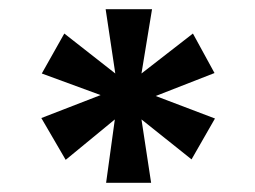

<svg xmlns="http://www.w3.org/2000/svg" viewBox="-20 -758 556 418"><path d="M211 -360 230 -498 123 -410 70 -501 199 -551 71 -598 120 -685 231 -598 210 -738H311L288 -598L400 -685L447 -599L319 -549L448 -500L397 -411L288 -498L309 -360Z"/></svg>

Font: DM Sans 18pt ExtraBold
Style: Regular
Weight: 800
Designer: Colophon Foundry, Jonny Pinhorn
Foundry: Colophon Foundry
Version: Version 4.004;gftools[0.9.30]